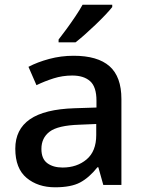

<svg xmlns="http://www.w3.org/2000/svg" viewBox="-20 -786 615 816"><path d="M293 -549Q395 -549 445.5 -504.5Q496 -460 496 -365V0H419L398 -75H394Q359 -31 320.5 -10.5Q282 10 214 10Q141 10 93 -30Q45 -70 45 -154Q45 -236 107 -279Q169 -322 297 -326L390 -329V-358Q390 -417 363 -441Q336 -465 287 -465Q246 -465 208 -453Q170 -441 135 -424L101 -502Q139 -522 189 -535.5Q239 -549 293 -549ZM317 -256Q226 -253 191 -226.5Q156 -200 156 -153Q156 -111 181 -92.5Q206 -74 246 -74Q307 -74 348 -108.5Q389 -143 389 -212V-259ZM457 -756Q446 -742 427 -722Q408 -702 385.5 -680.5Q363 -659 341 -639.5Q319 -620 301 -606H229V-618Q244 -637 263 -663Q282 -689 300.5 -716.5Q319 -744 331 -766H457Z"/></svg>

Font: Noto Sans Adlam Unjoined Medium
Style: Regular
Weight: 500
Version: Version 3.001